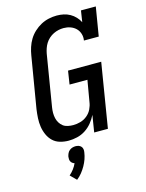

<svg xmlns="http://www.w3.org/2000/svg" viewBox="-143 -828 886 1163"><g transform="rotate(-15 300.0 -246.5)"><path d="M205 8Q177 8 151 0.5Q125 -7 106.5 -24.5Q88 -42 77 -66.5Q66 -91 62 -117.5Q58 -144 59.5 -171.5Q61 -199 65 -227L119 -550Q123 -575 131 -599.5Q139 -624 152.5 -646.5Q166 -669 186.5 -688Q207 -707 230.5 -719.5Q254 -732 279.5 -737.5Q305 -743 330 -743Q352 -743 373 -738.5Q394 -734 412.5 -723.5Q431 -713 445.5 -697.5Q460 -682 469 -664L480 -735H573L543 -554H450Q454 -576 447.5 -596.5Q441 -617 426.5 -631Q412 -645 392 -652Q372 -659 350 -659Q334 -659 318 -655.5Q302 -652 286.5 -644.5Q271 -637 257.5 -625Q244 -613 235 -598.5Q226 -584 220.5 -568Q215 -552 212 -536L159 -214Q156 -196 156 -179Q156 -162 159.5 -146Q163 -130 171.5 -116Q180 -102 192.5 -92.5Q205 -83 222 -79.5Q239 -76 256 -76Q278 -76 301 -82.5Q324 -89 343 -104.5Q362 -120 372.5 -141.5Q383 -163 386 -185L409 -319H297L310 -403H518L452 0H366L383 -106Q371 -81 352.5 -58.5Q334 -36 310 -20.5Q286 -5 258.5 1.5Q231 8 205 8ZM192 250 155 213Q171 199 183 183Q195 167 203 149Q196 147 190 142.5Q184 138 180.5 131.5Q177 125 176.5 117Q176 109 177 101Q179 91 183.5 81Q188 71 196.5 64Q205 57 215 54Q225 51 235 51Q245 51 254 54Q263 57 269.5 64Q276 71 277.5 81Q279 91 277 101Q274 122 267 142Q260 162 249 181.5Q238 201 224 218.5Q210 236 192 250Z"/></g></svg>

Font: Iosevka Etoile Medium
Style: Italic
Weight: 500
Italic angle: -9°
Designer: Belleve Invis
Foundry: Belleve Invis
Version: Version 22.1.2; ttfautohint (v1.8.4)